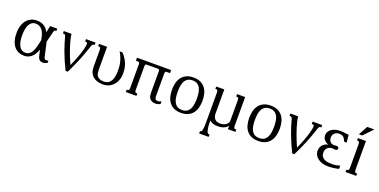

<svg xmlns="http://www.w3.org/2000/svg" viewBox="-19 -1637 5438 2758"><g transform="rotate(20 2699.5 -258.5)"><path d="M269.5 10.7Q228.5 10.7 190.4 -3.9Q152.3 -18.6 123 -51Q93.8 -83.5 76.2 -134.8Q58.6 -186 58.6 -259.3Q58.6 -326.7 75.4 -377.4Q92.3 -428.2 121.8 -461.9Q151.4 -495.6 191.2 -512.5Q231 -529.3 277.3 -529.3Q338.9 -529.3 386 -499.8Q433.1 -470.2 456.1 -415.5L478.5 -518.6H586.9V-481.9H573.2Q563 -481.9 557.9 -476.8Q552.7 -471.7 548.8 -456.1L507.3 -291L557.1 -71.3Q561 -52.7 570.6 -44.9Q580.1 -37.1 592.8 -37.1Q600.1 -37.1 608.2 -39.1Q616.2 -41 625 -44.4V-10.3Q609.4 -0.5 592.5 5.1Q575.7 10.7 558.6 10.7Q536.6 10.7 522.2 4.2Q507.8 -2.4 498.3 -14.2Q488.8 -25.9 483.2 -42Q477.5 -58.1 473.6 -76.7L457 -151.9Q429.2 -70.8 381.8 -30Q334.5 10.7 269.5 10.7ZM276.4 -481.4Q235.4 -481.4 210 -460.9Q184.6 -440.4 170.2 -408.2Q155.8 -376 150.6 -336.7Q145.5 -297.4 145.5 -259.3Q145.5 -208.5 153.3 -167.2Q161.1 -126 177 -96.9Q192.9 -67.9 216.3 -52.2Q239.7 -36.6 270.5 -36.6Q298.3 -36.6 320.1 -46.9Q341.8 -57.1 358.9 -79.3Q376 -101.6 389.4 -137.5Q402.8 -173.3 414.1 -224.6L427.2 -284.7L414.1 -343.8Q407.7 -371.6 396.2 -396.5Q384.8 -421.4 367.7 -440.4Q350.6 -459.5 327.6 -470.5Q304.7 -481.4 276.4 -481.4Z M940.4 10.7H906.7Q874.5 -53.7 846.9 -117.9Q819.3 -182.1 797.4 -241.5Q775.4 -300.8 759.3 -352.3Q743.2 -403.8 733.9 -442.9Q730.5 -457 726.1 -465.1Q721.7 -473.1 716.8 -476.8Q711.9 -480.5 707.5 -481.2Q703.1 -481.9 700.2 -481.9H687V-518.6H805.2Q807.6 -487.3 817.1 -447Q826.7 -406.7 839.6 -364Q852.5 -321.3 867.9 -278.3Q883.3 -235.4 897.9 -198.5Q912.6 -161.6 924.8 -133.8Q937 -106 944.3 -92.8Q957.5 -121.1 971.7 -154.8Q985.8 -188.5 999 -223.1Q1012.2 -257.8 1023.7 -291.5Q1035.2 -325.2 1043 -353.5Q1053.2 -391.1 1057.9 -415Q1062.5 -439 1062.5 -453.1Q1062.5 -470.2 1056.9 -476.1Q1051.3 -481.9 1041.5 -481.9H1026.4V-518.6H1172.4V-481.9H1158.2Q1152.8 -481.9 1148.4 -480.5Q1144 -479 1139.4 -472.4Q1134.8 -465.8 1129.2 -452.1Q1123.5 -438.5 1115.7 -413.6Q1081.5 -308.1 1037.6 -202.9Q993.7 -97.7 940.4 10.7Z M1265.1 -433.6Q1265.1 -448.7 1263.7 -458Q1262.2 -467.3 1258.8 -472.7Q1255.4 -478 1250.5 -480Q1245.6 -481.9 1239.3 -481.9H1225.6V-518.6H1349.1V-173.3Q1349.1 -145.5 1353 -120.1Q1356.9 -94.7 1370.1 -75.4Q1383.3 -56.2 1408.4 -44.7Q1433.6 -33.2 1476.1 -33.2Q1504.4 -33.2 1529.5 -43.7Q1554.7 -54.2 1573.2 -79.1Q1591.8 -104 1602.5 -145.3Q1613.3 -186.5 1613.3 -247.6Q1613.3 -275.4 1611.1 -305.7Q1608.9 -335.9 1601.6 -369.6Q1594.2 -403.3 1579.8 -440.4Q1565.4 -477.5 1540.5 -518.6H1584.5Q1618.2 -482.4 1639.9 -447Q1661.6 -411.6 1674.3 -376.7Q1687 -341.8 1691.9 -307.6Q1696.8 -273.4 1696.8 -239.7Q1696.8 -177.7 1678.2 -130.9Q1659.7 -84 1628.9 -52.5Q1598.1 -21 1558.3 -5.1Q1518.6 10.7 1476.1 10.7Q1427.2 10.7 1388.2 -1.7Q1349.1 -14.2 1321.8 -38.3Q1294.4 -62.5 1279.8 -97.4Q1265.1 -132.3 1265.1 -177.2Z M2297.4 -35.2Q2310.1 -35.2 2322.8 -37.8Q2335.4 -40.5 2352.1 -49.3V-10.3Q2336.4 -0.5 2318.8 5.1Q2301.3 10.7 2281.7 10.7Q2244.1 10.7 2221.7 -0.7Q2199.2 -12.2 2187.3 -30.3Q2175.3 -48.3 2171.4 -71Q2167.5 -93.8 2167.5 -116.2V-433.6Q2167.5 -446.3 2166 -453.9Q2164.6 -461.4 2161.1 -465.6Q2157.7 -469.7 2152.8 -470.9Q2147.9 -472.2 2141.6 -472.2H1973.1Q1966.3 -472.2 1961.7 -470.9Q1957 -469.7 1953.6 -465.6Q1950.2 -461.4 1948.7 -453.9Q1947.3 -446.3 1947.3 -433.6V-85Q1947.3 -69.8 1948.7 -60.5Q1950.2 -51.3 1953.6 -45.9Q1957 -40.5 1961.7 -38.6Q1966.3 -36.6 1973.1 -36.6H1986.3V0H1823.7V-36.6H1837.4Q1843.8 -36.6 1848.6 -38.6Q1853.5 -40.5 1856.9 -45.9Q1860.4 -51.3 1861.8 -60.5Q1863.3 -69.8 1863.3 -85V-433.6Q1863.3 -446.3 1861.8 -453.9Q1860.4 -461.4 1856.9 -465.6Q1853.5 -469.7 1848.6 -470.9Q1843.8 -472.2 1837.4 -472.2H1806.2V-518.6H2327.6V-472.2H2277.3Q2270.5 -472.2 2265.9 -470.9Q2261.2 -469.7 2257.8 -465.6Q2254.4 -461.4 2252.9 -453.9Q2251.5 -446.3 2251.5 -433.6V-94.2Q2251.5 -85.9 2252.4 -75.7Q2253.4 -65.4 2257.8 -56.4Q2262.2 -47.4 2271.5 -41.3Q2280.8 -35.2 2297.4 -35.2Z M2435.5 -259.3Q2435.5 -315.4 2448 -364.5Q2460.4 -413.6 2488.3 -450.2Q2516.1 -486.8 2560.5 -508.1Q2605 -529.3 2668.9 -529.3Q2732.4 -529.3 2776.9 -508.1Q2821.3 -486.8 2849.1 -450.2Q2877 -413.6 2889.6 -364.5Q2902.3 -315.4 2902.3 -259.3Q2902.3 -203.1 2889.6 -154.1Q2877 -105 2849.1 -68.4Q2821.3 -31.7 2776.9 -10.5Q2732.4 10.7 2668.9 10.7Q2605 10.7 2560.5 -10.5Q2516.1 -31.7 2488.3 -68.4Q2460.4 -105 2448 -154.1Q2435.5 -203.1 2435.5 -259.3ZM2522.5 -259.3Q2522.5 -212.4 2528.8 -171.1Q2535.2 -129.9 2551.5 -99.4Q2567.9 -68.8 2596.2 -51Q2624.5 -33.2 2668.9 -33.2Q2713.4 -33.2 2741.7 -51Q2770 -68.8 2786.4 -99.4Q2802.7 -129.9 2809.1 -171.1Q2815.4 -212.4 2815.4 -259.3Q2815.4 -306.2 2809.1 -347.4Q2802.7 -388.7 2786.4 -419.2Q2770 -449.7 2741.5 -467.5Q2712.9 -485.4 2668.9 -485.4Q2625 -485.4 2596.4 -467.5Q2567.9 -449.7 2551.5 -419.2Q2535.2 -388.7 2528.8 -347.4Q2522.5 -306.2 2522.5 -259.3Z M3105 10.7Q3105 36.1 3107.9 63Q3110.8 89.8 3116.2 111.8Q3121.6 133.8 3129.9 147.9Q3138.2 162.1 3149.4 162.1H3162.6V198.7H3017.1V162.1H3030.8Q3037.1 162.1 3042 150.4Q3046.9 138.7 3050.3 120.4Q3053.7 102.1 3055.2 79.6Q3056.6 57.1 3056.6 35.2V-433.6Q3056.6 -448.7 3055.2 -458Q3053.7 -467.3 3050.3 -472.7Q3046.9 -478 3042 -480Q3037.1 -481.9 3030.8 -481.9H3017.1V-518.6H3140.6V-155.8Q3140.6 -101.1 3167.2 -69.3Q3193.8 -37.6 3252.4 -37.6Q3280.3 -37.6 3303 -45.2Q3325.7 -52.7 3341.8 -65.2Q3357.9 -77.6 3366.7 -93.8Q3375.5 -109.9 3375.5 -127V-433.6Q3375.5 -448.7 3374 -458Q3372.6 -467.3 3369.1 -472.7Q3365.7 -478 3360.8 -480Q3356 -481.9 3349.6 -481.9H3335.9V-518.6H3459.5V-85Q3459.5 -69.8 3460.9 -60.5Q3462.4 -51.3 3465.8 -45.9Q3469.2 -40.5 3473.9 -38.6Q3478.5 -36.6 3485.4 -36.6H3499V0H3384.3V-52.7Q3357.4 -19.5 3318.8 -4.4Q3280.3 10.7 3229 10.7Q3188.5 10.7 3157.7 0.2Q3127 -10.3 3105 -30.8Z M3616.2 -259.3Q3616.2 -315.4 3628.7 -364.5Q3641.1 -413.6 3668.9 -450.2Q3696.8 -486.8 3741.2 -508.1Q3785.6 -529.3 3849.6 -529.3Q3913.1 -529.3 3957.5 -508.1Q4002 -486.8 4029.8 -450.2Q4057.6 -413.6 4070.3 -364.5Q4083 -315.4 4083 -259.3Q4083 -203.1 4070.3 -154.1Q4057.6 -105 4029.8 -68.4Q4002 -31.7 3957.5 -10.5Q3913.1 10.7 3849.6 10.7Q3785.6 10.7 3741.2 -10.5Q3696.8 -31.7 3668.9 -68.4Q3641.1 -105 3628.7 -154.1Q3616.2 -203.1 3616.2 -259.3ZM3703.1 -259.3Q3703.1 -212.4 3709.5 -171.1Q3715.8 -129.9 3732.2 -99.4Q3748.5 -68.8 3776.9 -51Q3805.2 -33.2 3849.6 -33.2Q3894 -33.2 3922.4 -51Q3950.7 -68.8 3967 -99.4Q3983.4 -129.9 3989.7 -171.1Q3996.1 -212.4 3996.1 -259.3Q3996.1 -306.2 3989.7 -347.4Q3983.4 -388.7 3967 -419.2Q3950.7 -449.7 3922.1 -467.5Q3893.6 -485.4 3849.6 -485.4Q3805.7 -485.4 3777.1 -467.5Q3748.5 -449.7 3732.2 -419.2Q3715.8 -388.7 3709.5 -347.4Q3703.1 -306.2 3703.1 -259.3Z M4404.8 10.7H4371.1Q4338.9 -53.7 4311.3 -117.9Q4283.7 -182.1 4261.7 -241.5Q4239.7 -300.8 4223.6 -352.3Q4207.5 -403.8 4198.2 -442.9Q4194.8 -457 4190.4 -465.1Q4186 -473.1 4181.2 -476.8Q4176.3 -480.5 4171.9 -481.2Q4167.5 -481.9 4164.6 -481.9H4151.4V-518.6H4269.5Q4272 -487.3 4281.5 -447Q4291 -406.7 4304 -364Q4316.9 -321.3 4332.3 -278.3Q4347.7 -235.4 4362.3 -198.5Q4377 -161.6 4389.2 -133.8Q4401.4 -106 4408.7 -92.8Q4421.9 -121.1 4436 -154.8Q4450.2 -188.5 4463.4 -223.1Q4476.6 -257.8 4488 -291.5Q4499.5 -325.2 4507.3 -353.5Q4517.6 -391.1 4522.2 -415Q4526.9 -439 4526.9 -453.1Q4526.9 -470.2 4521.2 -476.1Q4515.6 -481.9 4505.9 -481.9H4490.7V-518.6H4636.7V-481.9H4622.6Q4617.2 -481.9 4612.8 -480.5Q4608.4 -479 4603.8 -472.4Q4599.1 -465.8 4593.5 -452.1Q4587.9 -438.5 4580.1 -413.6Q4545.9 -308.1 4502 -202.9Q4458 -97.7 4404.8 10.7Z M4911.1 -486.3Q4890.1 -486.3 4872.3 -479.5Q4854.5 -472.7 4841.3 -460.7Q4828.1 -448.7 4820.8 -431.9Q4813.5 -415 4813.5 -395.5Q4813.5 -368.7 4821.8 -351.1Q4830.1 -333.5 4842.8 -323.2Q4855.5 -313 4870.6 -308.8Q4885.7 -304.7 4898.9 -304.7Q4905.8 -306.2 4913.1 -307.4Q4920.4 -308.6 4928.2 -308.6Q4936 -308.6 4943.4 -307.1Q4950.7 -305.7 4956.3 -302.5Q4961.9 -299.3 4965.3 -293.9Q4968.8 -288.6 4968.8 -280.8Q4968.8 -263.7 4957.5 -257.1Q4946.3 -250.5 4930.7 -250.5Q4922.9 -250.5 4914.8 -251.7Q4906.7 -252.9 4898.9 -255.4Q4865.7 -255.4 4844.2 -245.8Q4822.8 -236.3 4810.1 -221.7Q4797.4 -207 4792.5 -189.2Q4787.6 -171.4 4787.6 -155.3Q4787.6 -115.7 4804.4 -92.8Q4821.3 -69.8 4846.9 -58.3Q4872.6 -46.9 4903.3 -43.7Q4934.1 -40.5 4962.4 -40.5Q4999 -40.5 5028.3 -46.4Q5057.6 -52.2 5080.6 -60.5V-11.2Q5068.8 -6.8 5050.5 -2.9Q5032.2 1 5010.5 3.9Q4988.8 6.8 4965.1 8.8Q4941.4 10.7 4918.9 10.7Q4866.7 10.7 4825.9 -2.7Q4785.2 -16.1 4757.3 -38.3Q4729.5 -60.5 4714.8 -89.4Q4700.2 -118.2 4700.2 -148.4Q4700.2 -170.4 4706.3 -191.9Q4712.4 -213.4 4726.3 -232.2Q4740.2 -251 4762.5 -264.9Q4784.7 -278.8 4817.4 -285.6Q4799.8 -290 4783.4 -299.6Q4767.1 -309.1 4754.2 -323.2Q4741.2 -337.4 4733.6 -356Q4726.1 -374.5 4726.1 -397Q4726.1 -423.3 4738.3 -447.3Q4750.5 -471.2 4774.4 -489.5Q4798.3 -507.8 4833.7 -518.6Q4869.1 -529.3 4915 -529.3Q4936 -529.3 4952.1 -527.6Q4968.3 -525.9 4982.7 -523.9Q4997.1 -522 5011 -520.3Q5024.9 -518.6 5041.5 -518.6L5053.2 -402.3H5014.2Q5005.9 -424.3 4996.6 -440.2Q4987.3 -456.1 4975.3 -466.3Q4963.4 -476.6 4947.8 -481.4Q4932.1 -486.3 4911.1 -486.3Z M5306.2 -518.6V-85Q5306.2 -69.8 5307.6 -60.5Q5309.1 -51.3 5312.5 -45.9Q5315.9 -40.5 5320.6 -38.6Q5325.2 -36.6 5332 -36.6H5345.2V0H5182.6V-36.6H5196.3Q5202.6 -36.6 5207.5 -38.6Q5212.4 -40.5 5215.8 -45.9Q5219.2 -51.3 5220.7 -60.5Q5222.2 -69.8 5222.2 -85V-433.6Q5222.2 -448.7 5220.7 -458Q5219.2 -467.3 5215.8 -472.7Q5212.4 -478 5207.5 -480Q5202.6 -481.9 5196.3 -481.9H5182.6V-518.6ZM5254.4 -715.8H5363.3L5228.5 -574.7H5177.2Z"/></g></svg>

Font: Arian AMU Serif
Style: Regular
Weight: 400
Designer: Ruben Hakobyan (Tarumian)
Foundry: Ruben Hakobyan (Tarumian)
Version: Version 1.002